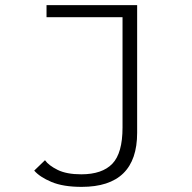

<svg xmlns="http://www.w3.org/2000/svg" viewBox="-20 -720 750 749"><path d="M515 -700V-202Q515 9 298.5 9Q226.5 9 180.8 -10.2Q135 -29.5 113.5 -54.5L155.5 -95Q170 -74.5 205 -57.2Q240 -40 297 -40Q378.5 -40 418.2 -81.2Q458 -122.5 458 -222.5V-653H161.5V-700Z"/></svg>

Font: League Mono UltraLight
Style: Regular
Weight: 200
Width: 6
Designer: Tyler Finck
Foundry: The League of Moveable Type / Tyler Finck
Version: Version 2.210